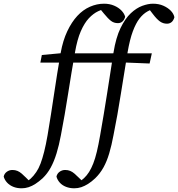

<svg xmlns="http://www.w3.org/2000/svg" viewBox="-189 -769 962 1037"><path d="M-72 248Q-97 248 -117 240Q-137 232 -150.5 217.5Q-164 203 -169 185Q-166 169 -152.5 159Q-139 149 -122 149Q-107 149 -95 154Q-83 159 -72 168.5Q-61 178 -49 190L-24 215L-26 219H-51L-53 217Q-38 209 -23 195.5Q-8 182 7 160Q20 141 30 114.5Q40 88 49.5 50.5Q59 13 68 -39Q87 -152 103 -261Q119 -370 139 -485Q151 -551 174.5 -600.5Q198 -650 228.5 -683Q259 -716 296.5 -732.5Q334 -749 373 -749Q403 -749 427.5 -738.5Q452 -728 467.5 -711.5Q483 -695 487 -678Q482 -661 472 -652.5Q462 -644 448 -644Q426 -644 410 -656.5Q394 -669 372 -696L345 -729L352 -731H389L393 -727Q368 -721 341.5 -708.5Q315 -696 291 -670.5Q267 -645 247.5 -600.5Q228 -556 216 -486Q197 -379 179 -263.5Q161 -148 140 -39Q130 15 116.5 59Q103 103 85 136Q67 169 41 194Q21 212 2.5 224Q-16 236 -34.5 242Q-53 248 -72 248ZM29 -431 37 -472 167 -484V-481H443L434 -431H161ZM212 248Q188 248 167.5 240Q147 232 134 217.5Q121 203 116 185Q119 169 132.5 159Q146 149 163 149Q178 149 190 154Q202 159 213 168.5Q224 178 236 190L261 214L255 216H240L237 214Q251 206 265 193Q279 180 292 160Q304 141 314.5 114.5Q325 88 334 50.5Q343 13 352 -39Q372 -152 389 -261Q406 -370 424 -485Q437 -566 462 -617.5Q487 -669 517.5 -697.5Q548 -726 579.5 -737.5Q611 -749 637 -749Q669 -749 693.5 -738Q718 -727 733.5 -711Q749 -695 753 -676Q748 -658 737.5 -649.5Q727 -641 713 -641Q692 -641 675 -653Q658 -665 636 -694L610 -728L616 -732H650L653 -728Q630 -720 607 -707Q584 -694 564.5 -669Q545 -644 528.5 -600Q512 -556 500 -486Q482 -379 464 -263.5Q446 -148 424 -39Q414 15 401 59Q388 103 369.5 136Q351 169 325 194Q306 212 287 224Q268 236 250 242Q232 248 212 248ZM313 -431 322 -472 451 -484V-481H631L619 -426L445 -433Z"/></svg>

Font: Source Serif 4 18pt
Style: Italic
Weight: 400
Italic angle: -12°
Designer: Frank Grießhammer
Foundry: Adobe Systems Incorporated
Version: Version 4.004;hotconv 1.0.116;makeotfexe 2.5.65601